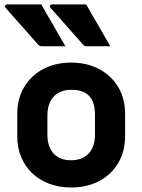

<svg xmlns="http://www.w3.org/2000/svg" viewBox="-20 -831 640 863"><path d="M165.6 -811.1Q184 -779.2 202 -747.7Q219.9 -716.1 238.3 -685Q256.8 -653.9 274.1 -623.1Q248.9 -623.1 222.8 -623.1Q196.7 -623.1 167.8 -623.1Q161.8 -623.1 157.3 -625.6Q152.8 -628.1 150.8 -631.1Q122.1 -664.4 98.3 -690.6Q74.5 -716.8 52.7 -742.1Q30.8 -767.4 5.1 -795.7Q1.1 -800.8 3.5 -805.9Q5.8 -811.1 12 -811.1Q39.9 -811.1 64 -811.1Q88.1 -811.1 112.8 -811.1Q137.5 -811.1 165.6 -811.1ZM367.4 -811.1Q385.9 -779.2 403.8 -747.7Q421.7 -716.1 440.2 -685Q458.6 -653.9 475.9 -623.1Q450.7 -623.1 424.6 -623.1Q398.5 -623.1 369.6 -623.1Q363.6 -623.1 359.1 -625.6Q354.6 -628.1 352.6 -631.1Q323.9 -664.4 300.1 -690.6Q276.4 -716.8 254.5 -742.1Q232.7 -767.4 207 -795.7Q203 -800.8 205.3 -805.9Q207.7 -811.1 213.8 -811.1Q241.8 -811.1 265.8 -811.1Q289.9 -811.1 314.6 -811.1Q339.4 -811.1 367.4 -811.1ZM300 -549.7Q354.1 -549.7 398.3 -532.9Q442.5 -516.1 474.9 -485.5Q507.2 -455 524.8 -413.1Q542.3 -371.3 542.3 -320.3V-219Q542.3 -150.7 511.6 -98.7Q480.9 -46.7 426.4 -17.5Q371.8 11.7 300 11.7Q245.9 11.7 201.3 -5.1Q156.6 -21.9 124.7 -52.4Q92.8 -83 75.2 -124.8Q57.7 -166.7 57.7 -217.6V-319Q57.7 -387.4 88.4 -439.3Q119.1 -491.2 174.1 -520.5Q229 -549.7 300 -549.7ZM301.3 -427.4Q266.5 -427.4 242.5 -413.7Q218.5 -400 205.8 -374.4Q193.1 -348.8 193.1 -313V-224.6Q193.1 -197 200.9 -175.3Q208.7 -153.7 223 -138.5Q236.2 -125.2 255.6 -117.9Q275.1 -110.6 298.7 -110.6Q333.5 -110.6 357.5 -124.4Q381.6 -138.2 394.3 -163.9Q406.9 -189.6 406.9 -224.9V-313.3Q406.9 -343.8 400.1 -365.5Q393.2 -387.1 378.9 -401.5Q365.7 -414.6 346.2 -421Q326.8 -427.4 301.3 -427.4Z"/></svg>

Font: Recursive Sans Linear Light
Style: Regular
Weight: 300
Version: Version 1.085